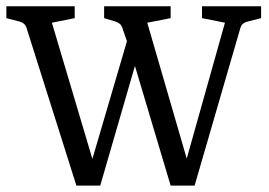

<svg xmlns="http://www.w3.org/2000/svg" viewBox="-21 -588 856 612"><path d="M522.9 3.6 409.1 -377.8 298.5 3.6H222.5L63.6 -498.9Q61.1 -506.9 55.8 -511.8Q50.5 -516.7 42.5 -518.9L-0.7 -530.2V-568H217.1V-530.2L144.4 -515.6L273.5 -81.5L383.6 -456.4L369.1 -498.9Q366.5 -506.9 361.3 -511.6Q356 -516.4 348 -518.9L310.9 -530.2V-568H522.9V-530.2L448.4 -515.6L574.2 -82.5L696 -515.6L622.9 -530.2V-568H811.3V-530.2L766.9 -518.9Q758.9 -516.7 753.5 -512.4Q748 -508 745.1 -498.5L599.3 3.6Z"/></svg>

Font: Rasa
Style: Regular
Weight: 400
Version: Version 1.000;PS 1.000;hotconv 1.0.88;makeotf.lib2.5.647800;